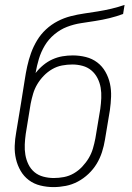

<svg xmlns="http://www.w3.org/2000/svg" viewBox="-20 -755 540 783"><path d="M198 8Q171 8 144.5 1.5Q118 -5 97.5 -20.5Q77 -36 64 -58.5Q51 -81 45 -107Q39 -133 40 -160.5Q41 -188 46 -215L66 -336Q70 -360 73.5 -383Q77 -406 81 -430Q85 -457 91 -484.5Q97 -512 106.5 -538.5Q116 -565 131 -590Q146 -615 167.5 -635Q189 -655 215 -668.5Q241 -682 268.5 -689Q296 -696 323.5 -700Q351 -704 379 -708.5Q407 -713 434.5 -719.5Q462 -726 488 -735L482 -698Q455 -688 426.5 -681Q398 -674 368.5 -669.5Q339 -665 310 -660.5Q281 -656 253.5 -645.5Q226 -635 202 -615Q178 -595 162.5 -569Q147 -543 138.5 -514.5Q130 -486 125 -457Q139 -475 156.5 -489.5Q174 -504 194 -513Q214 -522 235 -525.5Q256 -529 277 -529Q304 -529 330 -522.5Q356 -516 376.5 -500.5Q397 -485 410 -462Q423 -439 428.5 -413.5Q434 -388 433 -360.5Q432 -333 428 -305L408 -185Q404 -160 396 -135Q388 -110 374.5 -87.5Q361 -65 341 -46Q321 -27 297.5 -14.5Q274 -2 248.5 3Q223 8 198 8ZM199 -29Q220 -29 241 -33Q262 -37 281 -48Q300 -59 315.5 -75.5Q331 -92 342 -110.5Q353 -129 359 -149.5Q365 -170 369 -191L389 -311Q392 -333 393 -355Q394 -377 390.5 -397.5Q387 -418 377.5 -436.5Q368 -455 352.5 -468Q337 -481 316.5 -486.5Q296 -492 275 -492Q254 -492 233 -488Q212 -484 193 -473Q174 -462 158.5 -446Q143 -430 132 -411.5Q121 -393 115 -372.5Q109 -352 105 -332L85 -209Q82 -188 81 -166Q80 -144 83.5 -123.5Q87 -103 96 -84.5Q105 -66 120.5 -53Q136 -40 157 -34.5Q178 -29 199 -29Z"/></svg>

Font: Iosevka Curly Slab XLtObl
Style: Regular
Weight: 200
Italic angle: -9°
Monospace: yes
Designer: Belleve Invis
Foundry: Belleve Invis
Version: Version 11.1.0; ttfautohint (v1.8.3)